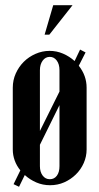

<svg xmlns="http://www.w3.org/2000/svg" viewBox="-20 -700 381 736"><path d="M58 -47Q44 -64 36.5 -84.5Q29 -105 29 -127V-364Q29 -393 40.5 -418.5Q52 -444 71 -463Q90 -482 116 -493.5Q142 -505 170 -505Q197 -505 221.5 -494.5Q246 -484 266 -466L287 -510L308 -499L282 -448Q312 -410 312 -364V-127Q312 -100 301 -75Q290 -50 270.5 -31Q251 -12 226 -1Q201 10 172 10Q144 10 119.5 -0.5Q95 -11 75 -29L53 16L32 6ZM171 -482Q154 -482 143.5 -467.5Q133 -453 133 -431V-198L208 -349V-431Q208 -454 197.5 -468Q187 -482 171 -482ZM133 -63Q133 -41 143.5 -27Q154 -13 171 -13Q188 -13 198 -26.5Q208 -40 208 -63V-297L133 -145ZM151 -567 184 -680H258L169 -567Z"/></svg>

Font: Moniqa Extra Bold Narrow Heading
Style: Regular
Weight: 800
Width: 4
Designer: Rajesh Rajput
Foundry: Rajesh Rajput
Version: Version 1.000;December 15, 2022;FontCreator 14.0.0.2794 32-b